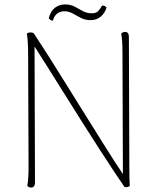

<svg xmlns="http://www.w3.org/2000/svg" viewBox="-20 -839 707 867"><path d="M121 8Q114 8 110 5.5Q106 3 103 0Q106 -12 107.5 -34.5Q109 -57 109 -87L107 -590Q107 -620 105.5 -647.5Q104 -675 101 -687Q107 -692 114 -692.5Q121 -693 126.5 -691.5Q132 -690 133 -688Q161 -646 200 -584.5Q239 -523 283 -452Q327 -381 372.5 -308.5Q418 -236 459.5 -169.5Q501 -103 535 -53L533 -600Q533 -630 531.5 -652.5Q530 -675 527 -687Q530 -690 534 -692.5Q538 -695 545 -695Q553 -695 557.5 -689.5Q562 -684 562 -673L564 -87Q564 -57 564.5 -34.5Q565 -12 566 0Q564 3 559 4.5Q554 6 549.5 6Q545 6 542 5Q525 -19 496 -63Q467 -107 430 -164Q393 -221 353 -284.5Q313 -348 273.5 -411Q234 -474 198.5 -530.5Q163 -587 136 -629L138 -14Q138 -4 133.5 2Q129 8 121 8ZM461 -805Q454 -780 435 -764Q416 -748 389 -748Q365 -748 345.5 -758Q326 -768 308.5 -778Q291 -788 271 -788Q252 -788 238.5 -778Q225 -768 219 -746Q214 -745 209 -748.5Q204 -752 200 -756Q208 -788 227.5 -803.5Q247 -819 274 -819Q299 -819 317.5 -809Q336 -799 354 -789Q372 -779 394 -779Q414 -779 423 -788.5Q432 -798 441 -814Q448 -814 452.5 -812Q457 -810 461 -805Z"/></svg>

Font: Arima Thin Thin
Style: Regular
Weight: 250
Version: Version 1.100